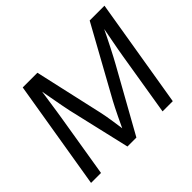

<svg xmlns="http://www.w3.org/2000/svg" viewBox="-154 -967 1206 1206"><g transform="rotate(-45 449.0 -364.0)"><path d="M41 0 161.6 -727.5H292L395.5 -267.1Q399.4 -250.5 403.6 -226.1Q407.7 -201.7 412.1 -173.6Q416.5 -145.5 420.2 -118.4Q423.8 -91.3 426.3 -69.3L405.8 -69.8Q417 -93.3 429.9 -120.8Q442.9 -148.4 456.3 -176.3Q469.7 -204.1 481.7 -227.8Q493.7 -251.5 502.4 -267.6L756.3 -727.5H887.7L767.1 0H676.3L744.6 -416.5Q748.5 -440.9 753.9 -470.7Q759.3 -500.5 765.4 -532.5Q771.5 -564.5 777.3 -595.5Q783.2 -626.5 788.1 -653.8L796.4 -653.3Q780.3 -619.1 762.9 -584.2Q745.6 -549.3 729.5 -517.6Q713.4 -485.8 699.5 -459.7Q685.5 -433.6 675.8 -416L443.8 0H364.3L267.6 -416.5Q262.7 -439 255.6 -476.3Q248.5 -513.7 240.2 -560.1Q231.9 -606.4 223.1 -653.8L232.9 -653.3Q229 -624 224.4 -592.3Q219.7 -560.5 215.1 -529.1Q210.4 -497.6 206.1 -468.5Q201.7 -439.5 197.8 -416L129.4 0Z"/></g></svg>

Font: Inter 16pt
Style: Italic
Weight: 400
Italic angle: -9.3988°
Version: Version 4.001;git-66647c0bb